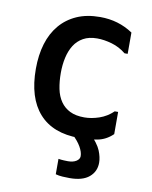

<svg xmlns="http://www.w3.org/2000/svg" viewBox="-81 -598 663 835"><g transform="rotate(10 250.0 -180.5)"><path d="M442 -144V-46Q412 -17 374 -10Q336 -3 295 -3Q178 -3 117.5 -71Q57 -139 57 -267Q57 -328 72 -377.5Q87 -427 117 -462.5Q147 -498 191 -517.5Q235 -537 294 -537Q375 -537 439 -494V-400H425Q397 -423 362.5 -433Q328 -443 297 -443Q261 -443 236 -429Q211 -415 196 -391Q181 -367 174 -335.5Q167 -304 167 -268Q167 -230 173.5 -198Q180 -166 196 -143Q212 -120 237.5 -107.5Q263 -95 301 -95Q332 -95 366 -106.5Q400 -118 427 -144ZM222 102Q234 104 246.5 104.5Q259 105 264 105Q287 105 301 96Q315 87 315 74Q315 56 302 33Q289 10 261 -16V-34H336Q376 7 387.5 35.5Q399 64 399 88Q399 127 370 151.5Q341 176 284 176Q270 176 253 175Q236 174 222 170Z"/></g></svg>

Font: D2Coding ligature
Style: Bold
Weight: 700
Monospace: yes
Designer: Yong-Rak Park; Jeong-Hwan Yoon; Sang-Min Lee;
Foundry: NHN Corporation
Version: Version 1.3.2; Build 20180524